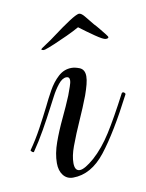

<svg xmlns="http://www.w3.org/2000/svg" viewBox="-61 -503 421 553"><g transform="rotate(-10 149.5 -226.0)"><path d="M109 5Q91 5 80.5 -8.5Q70 -22 70 -44Q70 -72 81.5 -104Q93 -136 108.5 -168.5Q124 -201 136 -230Q141 -244 145 -255Q149 -266 149 -273Q149 -283 140 -283Q128 -283 116 -268Q104 -253 94.5 -234.5Q85 -216 79 -205Q64 -176 46.5 -145Q29 -114 11 -88Q11 -87 9 -87Q7 -87 4 -90Q1 -93 2 -94Q21 -121 37.5 -151.5Q54 -182 68 -210Q78 -231 90.5 -253.5Q103 -276 120 -291.5Q137 -307 159 -307Q169 -307 182 -302Q197 -296 197 -276Q197 -266 193.5 -252.5Q190 -239 184 -222Q171 -188 155.5 -153.5Q140 -119 127 -84Q117 -57 117 -36Q117 -13 132 -13Q146 -13 175 -38Q204 -64 229 -103.5Q254 -143 289 -210Q290 -212 293 -212Q295 -212 297.5 -209.5Q300 -207 299 -205Q246 -102 204 -48.5Q162 5 109 5ZM93 -372Q88 -371 85 -372.5Q82 -374 83 -375Q84 -377 99.5 -387Q115 -397 128 -407Q156 -428 177.5 -442Q199 -456 207 -457Q214 -457 223 -446Q232 -435 245 -419Q251 -413 259 -403Q267 -393 273.5 -385Q280 -377 279 -375Q278 -372 271 -372Q264 -372 241.5 -387.5Q219 -403 198 -419Q182 -410 161.5 -400.5Q141 -391 122 -383Q103 -375 93 -372Z"/></g></svg>

Font: Mea Culpa
Style: Regular
Weight: 400
Designer: Robert E. Leuschke
Foundry: Robert E. Leuschke
Version: Version 1.010; ttfautohint (v1.8.3)